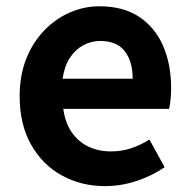

<svg xmlns="http://www.w3.org/2000/svg" viewBox="-20 -594 621 627"><path d="M323.4 13.8Q244.9 13.8 181.7 -21.2Q118.5 -56.1 81.4 -121.9Q44.2 -187.7 44.2 -279.9Q44.2 -348.1 65.8 -402.2Q87.4 -456.3 124.6 -494.8Q161.8 -533.2 208.5 -553.4Q255.3 -573.5 304.7 -573.5Q382.1 -573.5 434 -539.3Q485.9 -505.1 512.4 -444.7Q538.8 -384.4 538.8 -306.4Q538.8 -285.9 536.9 -267.6Q534.9 -249.4 532.1 -238.4H186.7Q192.9 -192.8 214.2 -162.1Q235.4 -131.4 268.1 -115.5Q300.8 -99.6 342.6 -99.6Q376.6 -99.6 407 -109.4Q437.3 -119.3 468.1 -138.2L517.6 -47.9Q476.7 -19.8 426 -3Q375.4 13.8 323.4 13.8ZM184.4 -336.9H413.3Q413.3 -393.2 387.4 -426.7Q361.6 -460.2 307.1 -460.2Q278 -460.2 252.2 -446.4Q226.4 -432.6 208.4 -405.4Q190.4 -378.2 184.4 -336.9Z"/></svg>

Font: Noto Sans TC Thin
Style: Regular
Weight: 100
Designer: Ryoko NISHIZUKA 西塚涼子 (kana, bopomofo & ideographs); Paul D. Hunt (Latin, Greek & Cyrillic); Sandoll Communications 산돌커뮤니
Foundry: Adobe
Version: Version 2.004-H2;hotconv 1.0.118;makeotfexe 2.5.65603